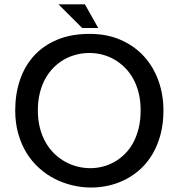

<svg xmlns="http://www.w3.org/2000/svg" viewBox="-20 -834 795 868"><path d="M718.9 -335Q718.9 -405.6 696.5 -468.5Q674.1 -531.4 631.4 -578.6Q588.7 -625.7 526.6 -653.3Q464.5 -680.8 385 -680.8Q301.9 -680.8 239 -654.5Q176 -628.3 133.8 -582Q91.6 -535.8 70.2 -472.5Q48.8 -409.3 48.8 -335Q48.8 -277.6 62.5 -229.4Q76.2 -181.3 100 -142.6Q123.9 -104 156.6 -74.5Q189.2 -45 227.4 -25.6Q265.5 -6.1 307.3 3.8Q349.1 13.8 391.6 13.8Q433.7 13.8 474.2 4.2Q514.6 -5.4 551 -24.5Q587.3 -43.6 618 -72.5Q648.7 -101.4 671.1 -140.3Q693.5 -179.1 706.2 -227.6Q718.9 -276.1 718.9 -335ZM615.8 -335Q615.8 -291 606.9 -254.5Q597.9 -218 582.2 -188.9Q566.4 -159.8 544.7 -138.2Q523.1 -116.7 497.9 -102.4Q472.7 -88 444.6 -80.9Q416.6 -73.7 387.9 -73.7Q358.5 -73.7 329.7 -81.1Q300.9 -88.4 274.6 -102.9Q248.3 -117.4 225.6 -139.3Q203 -161.3 186.5 -190.2Q169.9 -219.1 160.5 -255.4Q151.1 -291.7 151.1 -335Q151.1 -378.5 160.3 -414.6Q169.4 -450.6 185.5 -479.4Q201.7 -508.2 223.6 -529.8Q245.5 -551.4 271.4 -565.9Q297.4 -580.3 326.1 -587.4Q354.9 -594.5 384.3 -594.5Q413 -594.5 441.3 -587.4Q469.6 -580.3 495.3 -565.9Q521 -551.4 543.1 -529.8Q565.2 -508.2 581.4 -479.4Q597.7 -450.6 606.8 -414.3Q615.8 -378.1 615.8 -335ZM363.9 -814.3H244.5L351.7 -707.3H424.2Z"/></svg>

Font: SaysetthaMai Thin
Style: Regular
Weight: 100
Designer: John M. Durdin
Foundry: Lao Script for Windows
Version: Version 1.101